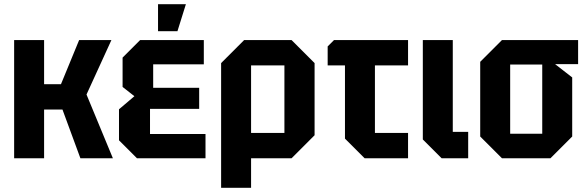

<svg xmlns="http://www.w3.org/2000/svg" viewBox="-20 -750 2780 910"><path d="M47 0V-560H189V-351H269L355 -560H508L390 -302L515 0H361L276 -231H189V0Z M629 0 544 -85V-232L617 -294L561 -338V-477L644 -560H946V-445H706V-334H924V-234H691V-115H954V0ZM729 -602V-730H861L821 -602Z M1028 140V-451L1137 -560H1362L1471 -451V-109L1362 0H1170V140ZM1328 -440H1170V-120H1328Z M1615 -93V-440H1533V-530L1563 -560H1914V-440H1757V-120H1914V0H1708Z M1984 -560H2126V-125H2199V0H2073L1984 -89Z M2256 -103V-457L2359 -560H2720V-446H2611L2692 -383V-103L2589 0H2359ZM2398 -116H2550V-444H2398Z"/></svg>

Font: Tektur SemiCondensed SemiBold
Style: Regular
Weight: 600
Width: 4
Designer: Adam Jagosz
Foundry: Adam Jagosz
Version: Version 1.005;gftools[0.9.30]